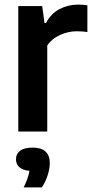

<svg xmlns="http://www.w3.org/2000/svg" viewBox="-20 -572 406 835"><path d="M59.5 0V-545.5H163.5L173.5 -472H180Q202.5 -514 239.8 -533Q277 -552 320.5 -552Q331.5 -552 341.5 -551Q351.5 -550 360 -549V-432.5Q348.5 -434.5 336.5 -435.2Q324.5 -436 313 -436Q277 -436 241.2 -420Q205.5 -404 185.5 -374V0ZM83 243Q103.5 201 108 171Q78 168 63.8 154.8Q49.5 141.5 49.5 120.5Q49.5 97.5 67.2 83.8Q85 70 122 70Q196.5 70 196.5 137.5Q196.5 162 187 191Q177.5 220 162 243Z"/></svg>

Font: Encode Sans SemiCondensed SemiCondensed SemiBold
Style: Regular
Weight: 600
Width: 4
Designer: Multiple Designers
Foundry: Impallari Type
Version: Version 3.000; ttfautohint (v1.8.3) -l 8 -r 50 -G 200 -x 14 